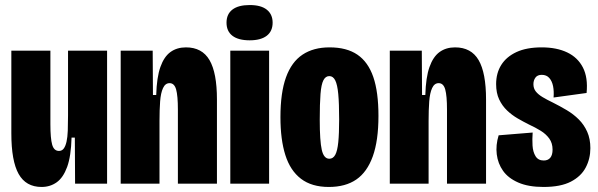

<svg xmlns="http://www.w3.org/2000/svg" viewBox="-20 -729 2374 762"><path d="M145 13Q83 13 54 -38.5Q25 -90 25 -200V-528H180V-236Q180 -180 187 -155Q194 -130 214 -130Q226 -130 233 -139.5Q240 -149 244 -166.5Q248 -184 249 -210.5Q250 -237 250 -271V-528H405V-237V0H278L277 -183H264Q262 -109 246.5 -66.5Q231 -24 205 -5.5Q179 13 145 13Z M459 0V-325V-528H586L587 -352H600Q602 -422 616.5 -463Q631 -504 656.5 -522.5Q682 -541 718 -541Q782 -541 811.5 -490.5Q841 -440 841 -334V0H686V-294Q686 -349 679 -374Q672 -399 653 -399Q636 -399 627 -379.5Q618 -360 615.5 -326.5Q613 -293 613 -249V0Z M894 0V-528H1048V0ZM971 -569Q926 -569 902.5 -587Q879 -605 879 -639Q879 -673 902.5 -691Q926 -709 971 -709Q1016 -709 1039 -690.5Q1062 -672 1062 -639Q1062 -605 1038.5 -587Q1015 -569 971 -569Z M1285 13Q1217 13 1174.5 -19.5Q1132 -52 1112.5 -113.5Q1093 -175 1093 -264Q1093 -361 1115 -422Q1137 -483 1180.5 -512Q1224 -541 1288 -541Q1356 -541 1398.5 -512Q1441 -483 1461.5 -423.5Q1482 -364 1482 -269Q1482 -171 1459.5 -108.5Q1437 -46 1394 -16.5Q1351 13 1285 13ZM1287 -99Q1302 -99 1310.5 -114.5Q1319 -130 1322.5 -164.5Q1326 -199 1326 -255Q1326 -318 1322.5 -355.5Q1319 -393 1310.5 -410Q1302 -427 1287 -427Q1272 -427 1263.5 -410.5Q1255 -394 1252 -356Q1249 -318 1249 -254Q1249 -170 1257 -134.5Q1265 -99 1287 -99Z M1527 0V-325V-528H1654L1655 -352H1668Q1670 -422 1684.5 -463Q1699 -504 1724.5 -522.5Q1750 -541 1786 -541Q1850 -541 1879.5 -490.5Q1909 -440 1909 -334V0H1754V-294Q1754 -349 1747 -374Q1740 -399 1721 -399Q1704 -399 1695 -379.5Q1686 -360 1683.5 -326.5Q1681 -293 1681 -249V0Z M2137 13Q2077 13 2037 -4.5Q1997 -22 1976.5 -51Q1956 -80 1951.5 -116.5Q1947 -153 1959 -192L2094 -203Q2092 -177 2093.5 -151.5Q2095 -126 2105.5 -109Q2116 -92 2138 -92Q2155 -92 2164 -103Q2173 -114 2173 -135Q2173 -161 2160 -179Q2147 -197 2126 -210Q2105 -223 2079 -235Q2057 -246 2034.5 -259Q2012 -272 1992.5 -290.5Q1973 -309 1961 -334.5Q1949 -360 1949 -395Q1949 -439 1969.5 -471.5Q1990 -504 2030 -522.5Q2070 -541 2130 -541Q2189 -541 2231 -521Q2273 -501 2293.5 -461Q2314 -421 2308 -360L2177 -342Q2179 -367 2175 -387Q2171 -407 2160 -419.5Q2149 -432 2130 -432Q2113 -432 2105 -421Q2097 -410 2097 -395Q2097 -378 2106.5 -366Q2116 -354 2133.5 -343.5Q2151 -333 2174 -322Q2202 -308 2229 -292Q2256 -276 2277 -255Q2298 -234 2310.5 -206Q2323 -178 2323 -141Q2323 -99 2304.5 -64Q2286 -29 2245.5 -8Q2205 13 2137 13Z"/></svg>

Font: Bricolage Grotesque 72pt Condensed ExtraBold
Style: Regular
Weight: 800
Width: 3
Designer: Mathieu Triay
Foundry: Atelier Triay
Version: Version 1.001;gftools[0.9.33.dev8+g029e19f]